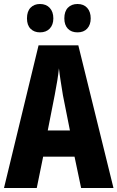

<svg xmlns="http://www.w3.org/2000/svg" viewBox="-20 -941 588 961"><path d="M386 0 353 -157H196L164 0H0L173 -714H372L548 0ZM295 -464Q289 -501 283.5 -536Q278 -571 275 -599Q269 -542 254 -466L219 -288H330ZM115 -849Q115 -884 133 -902.5Q151 -921 180 -921Q211 -921 229 -901.5Q247 -882 247 -849Q247 -817 229 -798Q211 -779 180 -779Q151 -779 133 -797Q115 -815 115 -849ZM302 -849Q302 -884 320 -902.5Q338 -921 368 -921Q399 -921 416.5 -901.5Q434 -882 434 -849Q434 -817 416.5 -798Q399 -779 368 -779Q337 -779 319.5 -797.5Q302 -816 302 -849Z"/></svg>

Font: Noto Sans Arabic ExtCond ExtBd
Style: Regular
Weight: 800
Width: 2
Designer: Monotype Design Team, Nadine Chahine, Nizar Qandah and Khaled Hosny
Foundry: Monotype Imaging Inc.
Version: Version 2.012; ttfautohint (v1.8.4.7-5d5b)